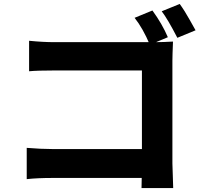

<svg xmlns="http://www.w3.org/2000/svg" viewBox="-20 -891 1040 970"><path d="M828 -703 737 -665Q702 -748 660 -801L750 -838Q799 -771 828 -703ZM968 -738 876 -700Q827 -795 797 -834L888 -871Q914 -835 938.5 -790.5Q963 -746 968 -738ZM255 -678H762Q806 -678 854 -681Q851 -609 851 -584V-65Q851 -52 853 -4L855 59H695Q697 -11 697 -48V-535H256Q168 -535 127 -531V-685Q197 -678 255 -678ZM244 -138H785V8H248Q168 8 115 14V-144Q189 -138 244 -138Z"/></svg>

Font: Merged Yaku Han JP ExtraBold
Style: Regular
Weight: 800
Designer: Ryoko NISHIZUKA 西塚涼子 (kana, bopomofo & ideographs); Paul D. Hunt (Latin, Greek & Cyrillic); Sandoll Communications 산돌커뮤니
Foundry: Adobe
Version: Version 2.004